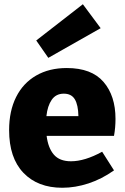

<svg xmlns="http://www.w3.org/2000/svg" viewBox="-20 -872 591 906"><path d="M518 -231H200Q207 -174 234 -142.5Q261 -111 315 -111Q380 -111 462 -156L518 -68Q460 -27 397.5 -6.5Q335 14 274 14Q158 14 90.5 -56.5Q23 -127 23 -258Q23 -348 56 -414Q89 -480 150.5 -515.5Q212 -551 295 -551Q412 -551 468.5 -485.5Q525 -420 525 -311Q525 -270 518 -231ZM199 -324H350Q349 -377 333 -403.5Q317 -430 281 -430Q244 -430 224 -401Q204 -372 199 -324ZM455 -739 208 -599 151 -681 371 -852Z"/></svg>

Font: Bitter Pro ExtraBold
Style: Regular
Weight: 800
Designer: Sol Matas, and Bitter project Authors
Foundry: Sol Matas
Version: Version 1.010